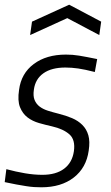

<svg xmlns="http://www.w3.org/2000/svg" viewBox="-26 -785 470 816"><path d="M110 -693 268 -765 404 -693 396 -636 260 -708 102 -636ZM150 11Q134 11 118.5 10Q103 9 84.5 6Q66 3 43.5 -1Q21 -5 -6 -11L1 -66Q42 -55 80.5 -48.5Q119 -42 154 -42Q212 -42 246.5 -68Q281 -94 288 -142Q295 -191 269 -214Q243 -237 195 -248Q168 -254 140 -262Q112 -270 91 -286Q70 -302 59 -329.5Q48 -357 55 -403Q64 -473 117.5 -513Q171 -553 254 -553Q269 -553 282 -552Q295 -551 310.5 -548.5Q326 -546 344 -542.5Q362 -539 387 -534L377 -479Q334 -490 306 -494Q278 -498 252 -498Q193 -498 158.5 -473.5Q124 -449 118 -404Q114 -377 121 -360Q128 -343 142.5 -332Q157 -321 177.5 -314.5Q198 -308 222 -302Q254 -294 280 -283Q306 -272 324 -254Q342 -236 349.5 -210Q357 -184 351 -145Q341 -72 287.5 -30.5Q234 11 150 11Z"/></svg>

Font: Plata Sans Light
Style: Italic
Weight: 300
Italic angle: -8°
Designer: Pablo Impallari, Andres Torresi, & Cristiano Sobral
Foundry: Pablo Impallari, Andres Torresi, & Cristiano Sobral
Version: Version 1.00;December 28, 2019;FontCreator 12.0.0.2547 64-bi